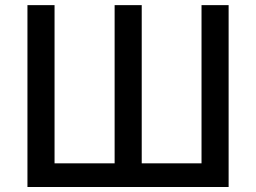

<svg xmlns="http://www.w3.org/2000/svg" viewBox="-20 -748 1024 768"><path d="M89.8 -727.5Q116.2 -727.5 198.2 -727.5Q198.2 -569.3 198.2 -94.7Q257.8 -94.7 438.5 -94.7Q438.5 -252.9 438.5 -727.5Q465.8 -727.5 546.9 -727.5Q546.9 -569.3 546.9 -94.7Q606.4 -94.7 786.1 -94.7Q786.1 -252.9 786.1 -727.5Q813.5 -727.5 894.5 -727.5Q894.5 -545.9 894.5 0Q693.4 0 89.8 0Q89.8 -181.6 89.8 -727.5Z"/></svg>

Font: DeepSea
Style: Medium
Weight: 500
Designer: Stem
Version: Version 3.019;git-0a5106e0b